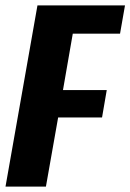

<svg xmlns="http://www.w3.org/2000/svg" viewBox="-54 -695 485 715"><path d="M-33.5 0H117L162.5 -257.5H326L343.5 -359.5H180.5L217 -569.5H393L411.5 -675H85.5Z"/></svg>

Font: Anybody Condensed
Style: Bold Italic
Weight: 700
Width: 3
Italic angle: -10°
Version: Version 1.113;gftools[0.9.25]